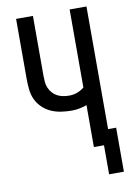

<svg xmlns="http://www.w3.org/2000/svg" viewBox="-97 -795 693 1010"><g transform="rotate(-10 250.0 -290.0)"><path d="M402 155V0H348V-224Q329 -217 308.5 -213Q288 -209 268 -209Q240 -209 212 -213Q184 -217 158.5 -228Q133 -239 112 -259Q91 -279 79.5 -304Q68 -329 65 -357.5Q62 -386 62 -414V-735H152V-414Q152 -397 153.5 -381Q155 -365 161.5 -350Q168 -335 179 -322.5Q190 -310 204.5 -302.5Q219 -295 235.5 -292Q252 -289 268 -289Q290 -289 310.5 -296.5Q331 -304 348 -318V-735H438V-80H481V155Z"/></g></svg>

Font: Iosevka Fixed Medium
Style: Regular
Weight: 500
Monospace: yes
Designer: Belleve Invis
Foundry: Belleve Invis
Version: Version 32.3.0